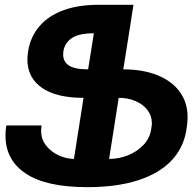

<svg xmlns="http://www.w3.org/2000/svg" viewBox="-20 -770 814 800"><path d="M761.7 -281.7Q761.7 -263.2 758.8 -244.1L756.3 -227.1Q744.6 -154.3 694.6 -101.1Q644.5 -47.9 555.9 -19Q467.3 9.8 343.3 9.8Q172.9 9.8 87.9 -46.6Q2.9 -103 2.9 -204.6Q2.9 -226.6 6.3 -247.1H153.3L152.8 -243.2Q151.4 -233.9 151.4 -225.1Q151.4 -189.5 172.6 -162.8Q193.8 -136.2 225.8 -122.1Q257.8 -107.9 288.1 -107.9L328.1 -362.3Q215.3 -362.3 154.8 -404.1Q94.2 -445.8 94.2 -522.5Q94.2 -538.6 97.2 -556.2Q106.9 -617.2 144.5 -660.9Q182.1 -704.6 244.4 -727.3Q306.6 -750 389.6 -750H536.1L517.6 -631.3L493.7 -481H494.1Q575.7 -481 636.2 -456.5Q696.8 -432.1 729.2 -387.2Q761.7 -342.3 761.7 -281.7ZM243.2 -542.5Q243.2 -512.7 267.6 -496.8Q292 -481 347.2 -481L371.1 -631.3Q310.1 -631.3 280 -611.8Q250 -592.3 244.1 -556.2Q243.2 -546.4 243.2 -542.5ZM612.8 -256.8Q612.8 -287.6 594.2 -311.8Q575.7 -335.9 544.2 -349.1Q512.7 -362.3 475.1 -362.3H474.6L434.6 -107.9H435.1Q476.1 -107.9 514.2 -123.3Q552.2 -138.7 578.1 -166.5Q604 -194.3 609.4 -229L611.3 -241.2Q612.8 -249.5 612.8 -256.8Z"/></svg>

Font: Mardoto
Style: Bold Italic
Weight: 700
Italic angle: -12°
Designer: Christian Robertson, Vahan Hovhannisyan
Foundry: Google
Version: Version 1.000